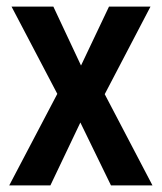

<svg xmlns="http://www.w3.org/2000/svg" viewBox="-20 -629 491 583"><path d="M154 -344 8 -66H133L224 -257L317 -66H443L298 -343L437 -609H311L226 -430L142 -609H15Z"/></svg>

Font: Noto Sans Malayalam UI Condensed SemiBold
Style: Regular
Weight: 600
Width: 3
Designer: Jelle Bosma - Monotype Design Team
Foundry: Monotype Imaging Inc.
Version: Version 2.104